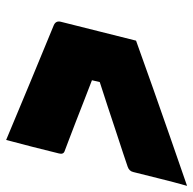

<svg xmlns="http://www.w3.org/2000/svg" viewBox="-22 -620 643 640"><g transform="rotate(90 300.0 -300.5)"><path d="M116 -432Q191 -459 273 -488Q355 -517 438.5 -546Q522 -575 600 -602Q587 -556 576.5 -513Q566 -470 554 -423Q551 -409 536 -404Q522 -399 491.5 -389Q461 -379 420 -365.5Q379 -352 335.5 -337.5Q292 -323 254 -311L248 -285Q280 -273 316.5 -258.5Q353 -244 387 -231Q421 -218 447 -208Q473 -198 484 -194Q496 -190 492 -175Q482 -133 470 -87Q458 -41 447 1Q351 -39 256.5 -78.5Q162 -118 64 -158Q49 -165 53 -181Q69 -244 84.5 -306.5Q100 -369 116 -432Z"/></g></svg>

Font: Recursive Sn Lnr St Blk
Style: Italic
Weight: 900
Italic angle: -15°
Version: Version 1.079;hotconv 1.0.112;makeotfexe 2.5.65598; ttfautoh